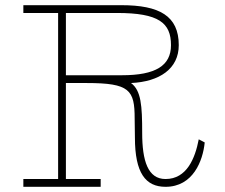

<svg xmlns="http://www.w3.org/2000/svg" viewBox="-20 -720 869 740"><path d="M746 -183C732 -110 700 -30 618 -30C550 -30 528 -100 528 -208C528 -313 524 -371 485 -400C595 -405 669 -455 669 -546C669 -659 594 -700 448 -700H70V-670H204V-30H70V0H368V-30H234V-400H314C480 -400 499 -373 499 -263C499 -240 500 -211 500 -190C500 -53 541 0 618 0C724 0 762 -100 769 -171ZM234 -430V-670H431C592 -670 639 -632 639 -546C639 -467 580 -430 450 -430Z"/></svg>

Font: Space Cowgirl Thin
Style: Regular
Weight: 100
Designer: Valery Marier
Foundry: Valery Marier
Version: Version 1.000;hotconv 1.0.109;makeotfexe 2.5.65596